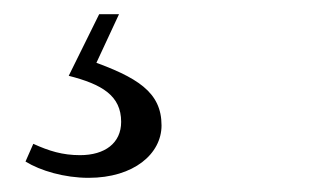

<svg xmlns="http://www.w3.org/2000/svg" viewBox="-20 -20 440 271"><path d="M77 87C124 99 151 115 151 152C151 182 128 199 93 199C68 199 49 193 27 183L16 208C37 221 71 231 105 231C169 231 208 197 208 157C208 110 174 89 106 65L108 86L148 0H120L77 87Z"/></svg>

Font: Source Serif 4 Variable
Style: Italic
Weight: 400
Italic angle: -12°
Designer: Frank Grießhammer
Foundry: Adobe Systems Incorporated
Version: Version 4.004;hotconv 1.0.116;makeotfexe 2.5.65601